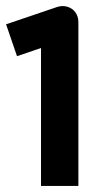

<svg xmlns="http://www.w3.org/2000/svg" viewBox="-23 -612 287 632"><path d="M-3 -532 33 -427 112 -454V0H235V-539C235 -556 228 -576 208 -586C200 -590 192 -592 183 -592C177 -592 171 -591 165 -589Z"/></svg>

Font: Charger Pro
Style: UltraNar
Weight: 900
Designer: Jasper
Foundry: Cannot Into Space Fonts
Version: Version 1.09